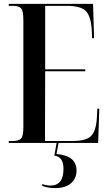

<svg xmlns="http://www.w3.org/2000/svg" viewBox="-20 -734 558 986"><path d="M25 0H484L490 -176H480L477 -122Q472 -58 446 -34Q420 -10 352 -10H211L212 -368H418V-378H212V-704H324Q392 -704 419 -679Q446 -654 451 -584L453 -538H463L458 -714H25V-704H47Q76 -704 88 -691.5Q100 -679 100 -630V-81Q100 -34 87.5 -22Q75 -10 47 -10H25ZM263 232Q315 232 344 207.5Q373 183 373 142Q373 65 270 57L282 -7H272L259 65Q306 71 306 133Q306 219 239 219Q218 219 197 211V221Q228 232 263 232Z"/></svg>

Font: Noto Serif Display Condensed Semi
Style: Regular
Weight: 600
Width: 3
Designer: Monotype Design Team
Foundry: Monotype Imaging Inc.
Version: Version 1.900